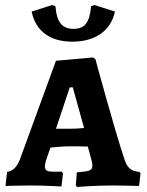

<svg xmlns="http://www.w3.org/2000/svg" viewBox="-20 -739 584 765"><path d="M268 -573C360 -573 422 -617 438 -693L356 -719L343 -714C337 -648 317 -624 273 -624C228 -624 206 -650 201 -714L188 -719L106 -693C122 -616 178 -573 268 -573ZM287 6C287 6 358 0 430 0C468 0 534 2 534 2L540 -48L536 -54C501 -57 486 -71 475 -107C435 -226 360 -504 360 -504L350 -510L203 -497L59 -103C46 -72 32 -58 8 -54L2 2C2 2 57 0 103 0C155 0 225 4 225 4L231 -48L226 -55H195C167 -55 159 -59 159 -77C159 -81 160 -88 163 -99L181 -151C202 -153 233 -156 257 -156C276 -156 309 -156 330 -155L344 -103C347 -94 348 -86 348 -80C348 -60 340 -57 286 -52L282 0ZM203 -226 258 -391H270L315 -229C298 -227 274 -226 257 -226Z"/></svg>

Font: Alegreya SC
Style: Bold
Weight: 700
Designer: Juan Pablo del Peral
Foundry: Huerta Tipografica
Version: Version 2.007;PS 002.007;hotconv 1.0.88;makeotf.lib2.5.64775